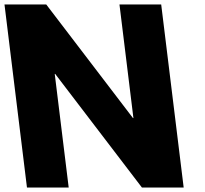

<svg xmlns="http://www.w3.org/2000/svg" viewBox="-47 -845 922 865"><path d="M199.6 -512H201.6L592.5 0H780.5L679.2 -825H491.2L554.1 -313H552.1L161.2 -825H-26.8L74.5 0H262.5Z"/></svg>

Font: Hussar
Style: BdOpOblOne
Weight: 700
Foundry: Cannot Into Space Fonts
Version: Version 2.00